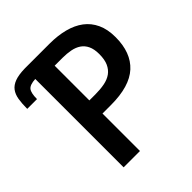

<svg xmlns="http://www.w3.org/2000/svg" viewBox="-245 -821 931 931"><g transform="rotate(-45 220.5 -355.0)"><path d="M490 -490Q490 -384 429.5 -328.5Q369 -273 241 -273H183V-16H71V-622Q33 -620 20.5 -604.5Q8 -589 8 -547H-59Q-59 -584 -54.5 -611Q-50 -638 -36.5 -656Q-23 -674 2.5 -683.5Q28 -693 71 -694H75H85H241Q297 -694 343 -682Q389 -670 421.5 -645.5Q454 -621 472 -582.5Q490 -544 490 -490ZM376 -488Q376 -522 365.5 -544Q355 -566 336.5 -578.5Q318 -591 292.5 -596Q267 -601 237 -601H183V-363H224Q258 -363 286.5 -368.5Q315 -374 334.5 -388Q354 -402 365 -426Q376 -450 376 -488Z"/></g></svg>

Font: D2Coding
Style: Bold
Weight: 700
Monospace: yes
Designer: Yong-Rak Park; Jeong-Hwan Yoon; Sang-Min Lee;
Foundry: NHN Corporation
Version: Version 1.3.2; Build 20180524